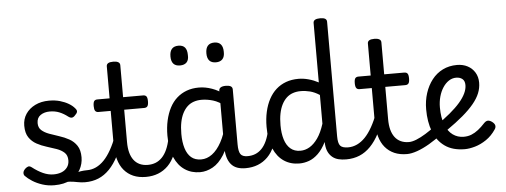

<svg xmlns="http://www.w3.org/2000/svg" viewBox="-55 -1045 3214 1219"><g transform="rotate(-5 1551.5 -435.5)"><path d="M318 -20Q351 -35 375.5 -43.5Q400 -52 420.5 -55Q441 -58 460 -58Q469 -58 471 -46.5Q473 -35 469.5 -20.5Q466 -6 458.5 5.5Q451 17 442 17Q418 17 394 12Q370 7 346 5Q322 3 296 13ZM246 19Q206 19 170.5 7.5Q135 -4 107.5 -21.5Q80 -39 63 -57Q56 -65 57 -77Q58 -89 71 -102Q82 -112 91 -114Q100 -116 111 -108Q147 -80 180.5 -65Q214 -50 247 -50Q276 -50 298.5 -59Q321 -68 334.5 -86.5Q348 -105 348 -131Q348 -163 329 -180.5Q310 -198 280.5 -208.5Q251 -219 218 -229Q185 -239 155.5 -255Q126 -271 107 -299Q88 -327 88 -374Q88 -416 109.5 -448.5Q131 -481 169.5 -500Q208 -519 258 -519Q297 -519 328 -510Q359 -501 382.5 -487Q406 -473 420 -456Q431 -444 429.5 -434Q428 -424 416 -413Q405 -400 394.5 -399Q384 -398 372 -407Q345 -428 317.5 -439Q290 -450 257 -450Q222 -450 198 -433.5Q174 -417 174 -383Q174 -354 192.5 -337.5Q211 -321 240.5 -310Q270 -299 303.5 -288.5Q337 -278 366.5 -261.5Q396 -245 414.5 -217Q433 -189 433 -143Q433 -101 412.5 -64Q392 -27 350.5 -4Q309 19 246 19Z M442 17Q428 17 421.5 5.5Q415 -6 416.5 -20.5Q418 -35 429 -46.5Q440 -58 461 -58Q491 -58 518.5 -71Q546 -84 570 -109Q594 -134 616 -173Q638 -212 657 -264Q662 -279 674.5 -278Q687 -277 696 -268Q705 -259 702 -248Q681 -180 655.5 -130.5Q630 -81 598 -48Q566 -15 527.5 1Q489 17 442 17Z M830 17Q784 17 749.5 2Q715 -13 691 -41.5Q667 -70 655 -112.5Q643 -155 643 -211V-420H565Q551 -420 544.5 -429Q538 -438 538 -460Q538 -483 544.5 -491.5Q551 -500 565 -500H643V-704Q643 -717 653.5 -723.5Q664 -730 686 -730Q707 -730 718 -723.5Q729 -717 729 -704V-500H856Q871 -500 877.5 -491.5Q884 -483 884 -460Q884 -438 877.5 -429Q871 -420 856 -420H729V-214Q729 -176 736.5 -147.5Q744 -119 759 -99Q774 -79 796.5 -68.5Q819 -58 848 -58Q862 -58 869 -46.5Q876 -35 874.5 -20.5Q873 -6 862 5.5Q851 17 830 17Z M830 17Q816 17 809.5 5.5Q803 -6 804.5 -20.5Q806 -35 817 -46.5Q828 -58 849 -58Q876 -58 898.5 -67Q921 -76 939.5 -95Q958 -114 971.5 -144Q985 -174 993 -215Q996 -230 1009 -233.5Q1022 -237 1034 -232Q1046 -227 1044 -212Q1036 -153 1017.5 -109.5Q999 -66 971.5 -38.5Q944 -11 908.5 3Q873 17 830 17Z M1175 17Q1120 17 1078 -11Q1036 -39 1012 -94Q988 -149 988 -232Q988 -284 998 -328.5Q1008 -373 1026.5 -408.5Q1045 -444 1072.5 -468.5Q1100 -493 1135 -506Q1170 -519 1213 -519Q1254 -519 1296 -504Q1338 -489 1373 -462V-386Q1333 -418 1296 -429Q1259 -440 1223 -440Q1196 -440 1173 -432Q1150 -424 1132.5 -407.5Q1115 -391 1102.5 -366.5Q1090 -342 1083.5 -309.5Q1077 -277 1077 -235Q1077 -183 1089 -144Q1101 -105 1125.5 -84Q1150 -63 1189 -63Q1226 -63 1259 -87.5Q1292 -112 1318.5 -160.5Q1345 -209 1362 -282L1379 -217Q1361 -130 1328.5 -78.5Q1296 -27 1256 -5Q1216 17 1175 17ZM1465 17Q1434 17 1411 8.5Q1388 0 1372.5 -18.5Q1357 -37 1349 -65.5Q1341 -94 1341 -135V-487Q1341 -501 1352 -508Q1363 -515 1384 -515Q1406 -515 1416.5 -508.5Q1427 -502 1427 -488V-138Q1427 -94 1439 -76Q1451 -58 1484 -58Q1494 -58 1499 -46.5Q1504 -35 1502.5 -20.5Q1501 -6 1492 5.5Q1483 17 1465 17Z M1465 17Q1451 17 1444.5 5.5Q1438 -6 1439.5 -20.5Q1441 -35 1452 -46.5Q1463 -58 1484 -58Q1511 -58 1533.5 -67Q1556 -76 1574.5 -95Q1593 -114 1606.5 -144Q1620 -174 1628 -215Q1631 -230 1644 -233.5Q1657 -237 1669 -232Q1681 -227 1679 -212Q1671 -153 1652.5 -109.5Q1634 -66 1606.5 -38.5Q1579 -11 1543.5 3Q1508 17 1465 17Z M1107 -669Q1079 -669 1065 -684.5Q1051 -700 1051 -731Q1051 -763 1065 -779Q1079 -795 1107 -795Q1135 -795 1148.5 -779Q1162 -763 1162 -731Q1164 -700 1149.5 -684.5Q1135 -669 1107 -669ZM1336 -669Q1308 -669 1294 -684.5Q1280 -700 1280 -731Q1280 -763 1294 -779Q1308 -795 1336 -795Q1363 -795 1377 -779Q1391 -763 1391 -731Q1392 -700 1377.5 -684.5Q1363 -669 1336 -669Z M1808 17Q1752 17 1710 -11Q1668 -39 1644 -94Q1620 -149 1620 -232Q1620 -284 1630 -328.5Q1640 -373 1659 -408.5Q1678 -444 1705.5 -468.5Q1733 -493 1768.5 -506Q1804 -519 1848 -519Q1879 -519 1912 -510Q1945 -501 1975 -485V-864Q1975 -877 1986 -883.5Q1997 -890 2019 -890Q2041 -890 2051 -883.5Q2061 -877 2061 -864V-134Q2061 -90 2074.5 -74Q2088 -58 2125 -58Q2136 -58 2141.5 -46.5Q2147 -35 2145.5 -20.5Q2144 -6 2134.5 5.5Q2125 17 2106 17Q2079 17 2057 11.5Q2035 6 2019 -7Q2003 -20 1993 -39.5Q1983 -59 1980 -88L1979 -105Q1956 -59 1928 -32Q1900 -5 1869.5 6Q1839 17 1808 17ZM1821 -63Q1852 -63 1880 -79.5Q1908 -96 1932.5 -130.5Q1957 -165 1975 -222V-405Q1944 -425 1914.5 -432.5Q1885 -440 1855 -440Q1828 -440 1805 -432Q1782 -424 1764.5 -407.5Q1747 -391 1734.5 -366.5Q1722 -342 1715.5 -309.5Q1709 -277 1709 -235Q1709 -184 1721 -145Q1733 -106 1758 -84.5Q1783 -63 1821 -63Z M2106 17Q2092 17 2085.5 5.5Q2079 -6 2080.5 -20.5Q2082 -35 2093 -46.5Q2104 -58 2125 -58Q2155 -58 2182.5 -71Q2210 -84 2234 -109Q2258 -134 2280 -173Q2302 -212 2321 -264Q2326 -279 2338.5 -278Q2351 -277 2360 -268Q2369 -259 2366 -248Q2345 -180 2319.5 -130.5Q2294 -81 2262 -48Q2230 -15 2191.5 1Q2153 17 2106 17Z M2494 17Q2448 17 2413.5 2Q2379 -13 2355 -41.5Q2331 -70 2319 -112.5Q2307 -155 2307 -211V-420H2229Q2215 -420 2208.5 -429Q2202 -438 2202 -460Q2202 -483 2208.5 -491.5Q2215 -500 2229 -500H2307V-704Q2307 -717 2317.5 -723.5Q2328 -730 2350 -730Q2371 -730 2382 -723.5Q2393 -717 2393 -704V-500H2520Q2535 -500 2541.5 -491.5Q2548 -483 2548 -460Q2548 -438 2541.5 -429Q2535 -420 2520 -420H2393V-214Q2393 -176 2400.5 -147.5Q2408 -119 2423 -99Q2438 -79 2460.5 -68.5Q2483 -58 2512 -58Q2526 -58 2533 -46.5Q2540 -35 2538.5 -20.5Q2537 -6 2526 5.5Q2515 17 2494 17Z M2494 17Q2480 17 2473.5 5.5Q2467 -6 2468.5 -20.5Q2470 -35 2481 -46.5Q2492 -58 2513 -58Q2533 -58 2560.5 -69Q2588 -80 2620.5 -100Q2653 -120 2688 -147Q2701 -158 2712.5 -154.5Q2724 -151 2730.5 -140Q2737 -129 2736.5 -115.5Q2736 -102 2724 -92Q2680 -58 2638 -33.5Q2596 -9 2559 4Q2522 17 2494 17Z M2862 18Q2785 18 2735.5 -17Q2686 -52 2662.5 -113.5Q2639 -175 2639 -255Q2639 -310 2654.5 -358Q2670 -406 2698.5 -442.5Q2727 -479 2767.5 -499Q2808 -519 2858 -519Q2896 -519 2925.5 -503.5Q2955 -488 2972 -460Q2989 -432 2989 -395Q2989 -361 2976 -328.5Q2963 -296 2935 -262Q2907 -228 2864 -191.5Q2821 -155 2762 -114L2693 -146Q2746 -183 2785 -215.5Q2824 -248 2849.5 -277.5Q2875 -307 2888 -334.5Q2901 -362 2901 -387Q2901 -414 2885.5 -426.5Q2870 -439 2846 -439Q2821 -439 2799.5 -425Q2778 -411 2761.5 -386Q2745 -361 2736 -328.5Q2727 -296 2727 -260Q2727 -194 2744.5 -149.5Q2762 -105 2792.5 -83Q2823 -61 2862 -61Q2889 -61 2911.5 -70Q2934 -79 2955.5 -96Q2977 -113 2997 -135Q3011 -150 3024 -149.5Q3037 -149 3051 -138Q3065 -127 3067.5 -115Q3070 -103 3061 -90Q3035 -51 2999.5 -27Q2964 -3 2927.5 7.5Q2891 18 2862 18Z"/></g></svg>

Font: Playwrite GB J
Style: Regular
Weight: 400
Designer: Veronika Burian, José Scaglione
Foundry: TypeTogether
Version: Version 1.002